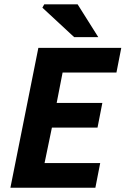

<svg xmlns="http://www.w3.org/2000/svg" viewBox="-20 -875 585 895"><path d="M28.5 0 158.8 -651.8H545.3L522.8 -536.8H271.8L244.2 -395.3H457.1L434.6 -280.3H222L187.7 -115H447.1L424.6 0ZM325.8 -701.8 177.6 -839.2 186.2 -854.7H341.9L438.2 -701.8Z"/></svg>

Font: Source Sans 3
Style: Italic
Weight: 200
Italic angle: -11°
Designer: Paul D. Hunt
Foundry: Adobe
Version: Version 3.046;hotconv 1.0.118;makeotfexe 2.5.65603